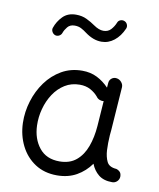

<svg xmlns="http://www.w3.org/2000/svg" viewBox="-92 -890 823 991"><g transform="rotate(10 319.5 -394.5)"><path d="M561.5 14.6Q516.6 14.6 490 -6.8Q463.4 -28.3 450.2 -62.5Q420.4 -20.5 376.5 4.4Q332.5 29.3 273.9 29.3Q208 29.3 159.4 -2.4Q110.8 -34.2 83.7 -88.1Q56.6 -142.1 54.7 -207.5Q53.2 -265.6 70.6 -322Q87.9 -378.4 121.3 -424.3Q154.8 -470.2 202.6 -497.8Q250.5 -525.4 310.5 -525.4Q354 -525.4 388.4 -508.1Q422.9 -490.7 450.7 -461.4L452.6 -486.3Q453.6 -501.5 465.1 -510.7Q476.6 -520 491.7 -517.6Q506.3 -515.6 516.8 -503.4Q527.3 -491.2 526.4 -476.6L510.3 -248.5Q509.3 -235.4 507.8 -222.2Q506.3 -202.6 506.1 -181.4Q505.9 -160.2 506.8 -143.1Q508.8 -108.9 520.8 -84Q532.7 -59.1 571.3 -56.6Q581.1 -54.2 589.4 -46.1Q597.7 -38.1 598.1 -22Q598.1 -6.8 587.4 3.9Q576.7 14.6 561.5 14.6ZM274.4 -43.9Q328.1 -43.9 362.3 -72.5Q396.5 -101.1 414.3 -149.7Q432.1 -198.2 436.5 -258.3L445.8 -390.1Q435.1 -388.2 424.1 -392.6Q413.1 -397 406.7 -406.7Q390.1 -426.3 366.2 -439.2Q342.3 -452.1 310.5 -452.1Q266.6 -452.1 232.2 -430.7Q197.8 -409.2 174.3 -373.5Q150.9 -337.9 139.2 -294.4Q127.4 -251 128.9 -206.5Q131.3 -136.7 168.5 -90.3Q205.6 -43.9 274.4 -43.9ZM140.1 -681.6Q129.4 -685.5 123.8 -696Q118.2 -706.5 121.6 -716.8Q133.3 -751.5 159.4 -778.1Q185.5 -804.7 228.5 -804.7Q260.3 -804.7 284.9 -792.7Q309.6 -780.8 329.6 -766.6Q357.4 -747.1 380.9 -747.1Q405.3 -747.1 420.2 -763.4Q435.1 -779.8 443.4 -800.3Q447.3 -811.5 458.5 -815.7Q469.7 -819.8 480 -815.4Q490.7 -811 495.1 -800Q499.5 -789.1 495.1 -778.8Q477.1 -737.3 447 -713.6Q417 -689.9 380.9 -689.9Q358.4 -689.9 337.2 -698Q315.9 -706.1 295.4 -721.2Q280.8 -732.4 265.9 -740.2Q251 -748 231.4 -748Q207 -748 193.8 -731.9Q180.7 -715.8 175.3 -700.2Q171.9 -689.5 161.4 -683.8Q150.9 -678.2 140.1 -681.6Z"/></g></svg>

Font: Mikhak Regular
Style: Regular
Weight: 400
Designer: Amin Abedi
Version: Version 3.3